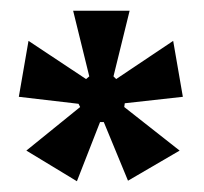

<svg xmlns="http://www.w3.org/2000/svg" viewBox="-20 -718 379 357"><path d="M123 -381 29 -438 129 -519 126 -525 15 -538 33 -642 140 -571 146 -576 116 -698H221L191 -576L196 -571L302 -642L320 -538L212 -526L211 -519L314 -438L218 -382L173 -491H166Z"/></svg>

Font: Bricolage Grotesque Condensed Medium
Style: Regular
Weight: 500
Width: 3
Designer: Mathieu Triay
Foundry: Atelier Triay
Version: Version 1.000;gftools[0.9.30]